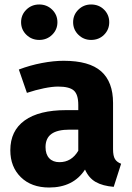

<svg xmlns="http://www.w3.org/2000/svg" viewBox="-20 -819 588 856"><path d="M520 -89 487 14Q438 10 407 -7.5Q376 -25 359 -63Q307 17 199 17Q120 17 73 -29Q26 -75 26 -149Q26 -236 90 -282Q154 -328 275 -328H329V-351Q329 -398 309 -415.5Q289 -433 239 -433Q213 -433 176 -425.5Q139 -418 100 -405L64 -509Q114 -528 166.5 -538Q219 -548 264 -548Q378 -548 431 -501Q484 -454 484 -360V-154Q484 -124 492.5 -110Q501 -96 520 -89ZM329 -147V-241H290Q236 -241 209.5 -222Q183 -203 183 -163Q183 -131 199.5 -113.5Q216 -96 245 -96Q299 -96 329 -147ZM236 -720Q236 -687 212.5 -664Q189 -641 155 -641Q121 -641 97.5 -664Q74 -687 74 -720Q74 -753 97.5 -776Q121 -799 155 -799Q189 -799 212.5 -776Q236 -753 236 -720ZM467 -720Q467 -687 444 -664Q421 -641 386 -641Q353 -641 329.5 -664Q306 -687 306 -720Q306 -753 329.5 -776Q353 -799 386 -799Q421 -799 444 -776Q467 -753 467 -720Z"/></svg>

Font: FiraGOUPP
Style: Bold
Weight: 700
Designer: bBox Type
Foundry: bBox Type GmbH
Version: Version 1.001